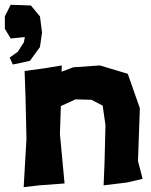

<svg xmlns="http://www.w3.org/2000/svg" viewBox="-38 -775 634 807"><path d="M65.4 -476.6 69.3 -367.2 73.2 -191.4 61.5 11.7 127.9 3.9 233.4 -3.9 213.9 -210.9 217.8 -329.1 279.3 -357.4 346.7 -355.5 393.6 -331.1 405.3 -249 401.4 -93.8 397.5 3.9 495.1 -7.8 561.5 -23.4 542 -97.7 549.8 -320.3 499 -464.8 381.8 -500 270.5 -492.2 220.7 -473.6 221.7 -500 151.4 -488.3ZM6.8 -613.3 66.4 -619.1 62.5 -597.7 37.1 -557.6 2.9 -533.2 15.6 -503.9 53.7 -511.7 87.9 -519.5 129.9 -577.1 138.7 -638.7 129.9 -706.1 91.8 -752 6.8 -754.9 -17.6 -706.1V-654.3Z"/></svg>

Font: MaokenAssortedSans-TC
Style: Regular
Weight: 500
Version: Version 0.83